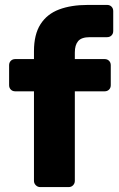

<svg xmlns="http://www.w3.org/2000/svg" viewBox="-20 -760 483 780"><path d="M143 0Q133 0 125.5 -7.5Q118 -15 118 -25V-389H42Q31 -389 24 -396Q17 -403 17 -414V-495Q17 -506 24 -513Q31 -520 42 -520H118V-552Q118 -620 144.5 -661.5Q171 -703 220 -721.5Q269 -740 337 -740H415Q426 -740 433 -733Q440 -726 440 -715V-634Q440 -623 433 -616Q426 -609 415 -609H345Q311 -609 297.5 -593Q284 -577 284 -547V-520H405Q416 -520 423 -513Q430 -506 430 -495V-414Q430 -403 423 -396Q416 -389 405 -389H284V-25Q284 -15 277 -7.5Q270 0 259 0Z"/></svg>

Font: Rubik Light
Style: Bold
Weight: 700
Version: Version 2.104